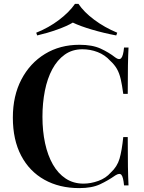

<svg xmlns="http://www.w3.org/2000/svg" viewBox="-20 -952 740 986"><path d="M388 -722Q454 -722 496.5 -702.5Q539 -683 572 -657Q592 -642 602.5 -653.5Q613 -665 617 -708H640Q638 -670 637 -615Q636 -560 636 -470H613Q607 -515 600 -545.5Q593 -576 580.5 -598Q568 -620 546 -640Q519 -670 481.5 -684.5Q444 -699 403 -699Q351 -699 312.5 -671.5Q274 -644 248.5 -596.5Q223 -549 210.5 -486Q198 -423 198 -352Q198 -279 211.5 -216.5Q225 -154 251.5 -107.5Q278 -61 317.5 -35Q357 -9 409 -9Q446 -9 485 -23Q524 -37 549 -66Q582 -96 594 -137.5Q606 -179 613 -248H636Q636 -154 637 -96.5Q638 -39 640 0H617Q613 -43 603.5 -54Q594 -65 572 -51Q535 -25 493.5 -5.5Q452 14 387 14Q285 14 208 -29Q131 -72 88.5 -153Q46 -234 46 -348Q46 -460 90 -544Q134 -628 211 -675Q288 -722 388 -722ZM383 -932Q411 -890 464 -850.5Q517 -811 582 -784L577 -770Q513 -782 452 -800Q391 -818 354 -836Q324 -818 273.5 -800Q223 -782 171 -770L166 -784Q231 -810 283.5 -850Q336 -890 365 -932Z"/></svg>

Font: Playfair Display SemiBold
Style: Regular
Weight: 600
Designer: Claus Eggers Sørensen
Foundry: Claus Eggers Sørensen
Version: Version 1.203